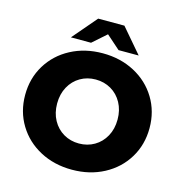

<svg xmlns="http://www.w3.org/2000/svg" viewBox="-130 -1027 1105 1160"><g transform="rotate(15 423.0 -447.5)"><path d="M34 -350Q34 -454 84.5 -537Q135 -620 223.5 -667Q312 -714 423 -714Q534 -714 622.5 -667Q711 -620 761.5 -537Q812 -454 812 -350Q812 -246 761.5 -163Q711 -80 622.5 -33Q534 14 423 14Q312 14 223.5 -33Q135 -80 84.5 -163Q34 -246 34 -350ZM612 -350Q612 -409 587 -454.5Q562 -500 519 -525Q476 -550 423 -550Q370 -550 327 -525Q284 -500 259 -454.5Q234 -409 234 -350Q234 -291 259 -245.5Q284 -200 327 -175Q370 -150 423 -150Q476 -150 519 -175Q562 -200 587 -245.5Q612 -291 612 -350ZM509 -757 423 -833 337 -757H211L341 -909H505L635 -757Z"/></g></svg>

Font: Idrija
Style: Regular
Weight: 800
Designer: Julieta Ulanovsky
Foundry: Julieta Ulanovsky
Version: Version 7.200